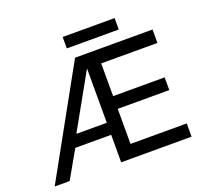

<svg xmlns="http://www.w3.org/2000/svg" viewBox="-133 -941 1159 1095"><g transform="rotate(-20 446.5 -393.0)"><path d="M353.1 -785.7V-716.4H668.2V-785.7ZM849.4 -650.5H379L18.6 0H109.5L204.4 -166.8H422.2V0H849.4V-80.4H508.1V-293.1H820.9V-370.4H508.1V-569H849.4ZM237.4 -239.9 422.2 -569.8V-239.9Z"/></g></svg>

Font: Overused Grotesk Light
Style: Regular
Weight: 300
Designer: RandomMaerks
Version: Version 0.005